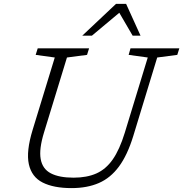

<svg xmlns="http://www.w3.org/2000/svg" viewBox="-20 -955 940 985"><path d="M206 -276Q179.5 -190 188.8 -139Q198 -88 240.8 -65.8Q283.5 -43.5 357.5 -43.5Q425.5 -43.5 474.5 -65.2Q523.5 -87 558.5 -137.2Q593.5 -187.5 620 -273.5L738 -660L640 -673.5L649.5 -707H900L889.5 -673.5L786.5 -660L663.5 -256.5Q633.5 -159 590.2 -100.5Q547 -42 487 -16Q427 10 347 10Q255.5 10 199 -18.5Q142.5 -47 128 -112.5Q113.5 -178 147.5 -289L261 -660L163 -673.5L173.5 -707H437L426.5 -673.5L323.5 -660ZM402 -772 575 -935H627L701 -772H660.5L592 -889.5L451.5 -772Z"/></svg>

Font: Newsreader Caption Light
Style: Italic
Weight: 300
Italic angle: -17°
Designer: Hugues Gentile
Foundry: Production Type
Version: Version 1.001